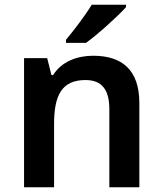

<svg xmlns="http://www.w3.org/2000/svg" viewBox="-20 -879 682 806"><path d="M509 -849V-859H365C338 -814 288 -749 257 -712V-699H341C390 -734 476 -812 509 -849ZM371 -645C303 -645 238 -620 203 -564H196L178 -635H81V-93H207V-358C207 -477 238 -543 339 -543C408 -543 439 -502 439 -421V-93H565V-446C565 -586 492 -645 371 -645Z"/></svg>

Font: Noto Sans Kannada UI SemiBold
Style: Regular
Weight: 600
Designer: Jelle Bosma - Monotype Design Team
Foundry: Monotype Imaging Inc.
Version: Version 2.005